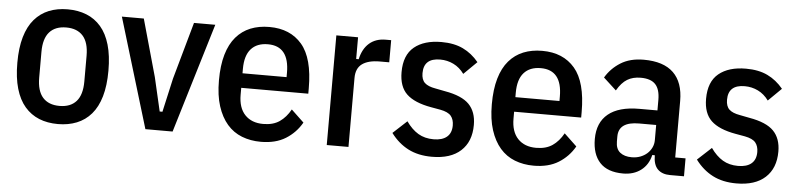

<svg xmlns="http://www.w3.org/2000/svg" viewBox="-38 -714 3771 907"><g transform="rotate(5 1847.0 -260.0)"><path d="M253 12Q203 12 163.5 -4Q124 -20 95.5 -53Q67 -86 52 -137.5Q37 -189 37 -260Q37 -331 52 -382.5Q67 -434 95.5 -467Q124 -500 163.5 -516Q203 -532 253 -532Q302 -532 342 -516Q382 -500 410.5 -467Q439 -434 454 -382.5Q469 -331 469 -260Q469 -189 454 -137.5Q439 -86 410.5 -53Q382 -20 342 -4Q302 12 253 12ZM253 -74Q305 -74 332.5 -105Q360 -136 360 -199V-321Q360 -384 332.5 -415Q305 -446 253 -446Q201 -446 173.5 -415Q146 -384 146 -321V-199Q146 -136 173.5 -105Q201 -74 253 -74Z M667 0 510 -520H614L690 -249L727 -89H740L776 -249L852 -520H953L796 0Z M1215 12Q1166 12 1125 -4Q1084 -20 1055 -53.5Q1026 -87 1009.5 -138Q993 -189 993 -260Q993 -331 1008 -382.5Q1023 -434 1051.5 -467Q1080 -500 1119.5 -516Q1159 -532 1209 -532Q1308 -532 1363.5 -467Q1419 -402 1419 -260V-234H1101V-201Q1101 -139 1132.5 -106Q1164 -73 1219 -73Q1266 -73 1296.5 -94Q1327 -115 1348 -153L1408 -96Q1380 -47 1332.5 -17.5Q1285 12 1215 12ZM1209 -450Q1157 -450 1129 -418.5Q1101 -387 1101 -324V-303H1310V-324Q1310 -450 1209 -450Z M1527 0V-520H1630V-417H1642Q1653 -467 1683.5 -493.5Q1714 -520 1761 -520H1787V-415H1743Q1688 -415 1659 -394Q1630 -373 1630 -327V0Z M2026 12Q1961 12 1913.5 -12.5Q1866 -37 1831 -84L1897 -145Q1923 -108 1954 -89.5Q1985 -71 2027 -71Q2068 -71 2090 -89.5Q2112 -108 2112 -144Q2112 -172 2098 -189Q2084 -206 2047 -213L2002 -221Q1923 -235 1886 -270Q1849 -305 1849 -374Q1849 -455 1896 -493.5Q1943 -532 2025 -532Q2085 -532 2127.5 -511.5Q2170 -491 2202 -452L2140 -391Q2119 -420 2089.5 -434.5Q2060 -449 2026 -449Q1948 -449 1948 -378Q1948 -347 1964 -332Q1980 -317 2015 -311L2061 -302Q2142 -288 2176.5 -252.5Q2211 -217 2211 -155Q2211 -76 2163 -32Q2115 12 2026 12Z M2509 12Q2460 12 2419 -4Q2378 -20 2349 -53.5Q2320 -87 2303.5 -138Q2287 -189 2287 -260Q2287 -331 2302 -382.5Q2317 -434 2345.5 -467Q2374 -500 2413.5 -516Q2453 -532 2503 -532Q2602 -532 2657.5 -467Q2713 -402 2713 -260V-234H2395V-201Q2395 -139 2426.5 -106Q2458 -73 2513 -73Q2560 -73 2590.5 -94Q2621 -115 2642 -153L2702 -96Q2674 -47 2626.5 -17.5Q2579 12 2509 12ZM2503 -450Q2451 -450 2423 -418.5Q2395 -387 2395 -324V-303H2604V-324Q2604 -450 2503 -450Z M3155 0Q3117 0 3096 -21Q3075 -42 3075 -87H3063Q3052 -40 3017.5 -14Q2983 12 2933 12Q2859 12 2822.5 -27.5Q2786 -67 2786 -139Q2786 -217 2836 -258Q2886 -299 2983 -299H3069V-349Q3069 -399 3047 -422.5Q3025 -446 2977 -446Q2940 -446 2913.5 -430Q2887 -414 2865 -376L2804 -432Q2830 -476 2874.5 -504Q2919 -532 2984 -532Q3078 -532 3125 -486.5Q3172 -441 3172 -353V-85H3221V0ZM2967 -68Q2989 -68 3007.5 -75Q3026 -82 3039.5 -94Q3053 -106 3061 -122.5Q3069 -139 3069 -158V-230H2988Q2891 -230 2891 -160V-136Q2891 -101 2911.5 -84.5Q2932 -68 2967 -68Z M3470 12Q3405 12 3357.5 -12.5Q3310 -37 3275 -84L3341 -145Q3367 -108 3398 -89.5Q3429 -71 3471 -71Q3512 -71 3534 -89.5Q3556 -108 3556 -144Q3556 -172 3542 -189Q3528 -206 3491 -213L3446 -221Q3367 -235 3330 -270Q3293 -305 3293 -374Q3293 -455 3340 -493.5Q3387 -532 3469 -532Q3529 -532 3571.5 -511.5Q3614 -491 3646 -452L3584 -391Q3563 -420 3533.5 -434.5Q3504 -449 3470 -449Q3392 -449 3392 -378Q3392 -347 3408 -332Q3424 -317 3459 -311L3505 -302Q3586 -288 3620.5 -252.5Q3655 -217 3655 -155Q3655 -76 3607 -32Q3559 12 3470 12Z"/></g></svg>

Font: IBM Plex Sans Cond Medm
Style: Regular
Weight: 500
Width: 3
Designer: Mike Abbink, Paul van der Laan, Pieter van Rosmalen
Foundry: Bold Monday
Version: Version 1.3